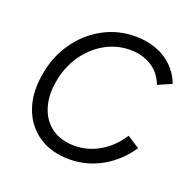

<svg xmlns="http://www.w3.org/2000/svg" viewBox="-99 -614 738 728"><g transform="rotate(20 270.0 -250.0)"><path d="M46 -254Q58 -329 98.5 -387.5Q139 -446 199 -479Q259 -512 329 -512Q376 -512 415 -497.5Q454 -483 481.5 -455.5Q509 -428 523 -391L468 -367Q452 -410 415.5 -433.5Q379 -457 328 -457Q274 -457 226.5 -430Q179 -403 146.5 -355Q114 -307 104 -246Q94 -187 109.5 -140.5Q125 -94 162 -68.5Q199 -43 252 -43Q307 -43 354.5 -71.5Q402 -100 433 -149L483 -117Q442 -56 381.5 -22Q321 12 251 12Q179 12 128 -22Q77 -56 55 -116.5Q33 -177 46 -254Z"/></g></svg>

Font: Oak Sans Light Italic
Style: Regular
Weight: 400
Italic angle: -9.5°
Foundry: Erik Kennedy, Walven
Version: Version 1.000;Glyphs 3.1.2 (3151)